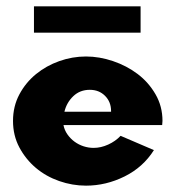

<svg xmlns="http://www.w3.org/2000/svg" viewBox="-20 -571 551 605"><path d="M180 -177Q183 -161 192.5 -147.5Q202 -134 215 -124.5Q228 -115 243.5 -110Q259 -105 275 -105Q298 -105 321 -115.5Q344 -126 360 -143L465 -98Q431 -44 372.5 -15Q314 14 251 14Q208 14 166.5 -0.5Q125 -15 93 -42Q61 -69 41 -106.5Q21 -144 21 -190Q21 -236 41 -273.5Q61 -311 93.5 -337.5Q126 -364 167 -378.5Q208 -393 251 -393Q293 -393 336 -378.5Q379 -364 413.5 -338Q448 -312 470 -274Q492 -236 492 -190L491 -177ZM330 -219V-221Q330 -250 311 -269Q292 -288 263 -288Q232 -288 211 -268Q190 -248 183 -219ZM87 -551H423V-468H87Z"/></svg>

Font: CAT Rhythmus
Style: Regular
Weight: 400
Designer: Peter Wiegel nach alter Vorlage
Foundry: Peter Wiegel
Version: 1.000